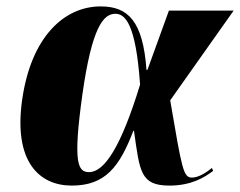

<svg xmlns="http://www.w3.org/2000/svg" viewBox="-20 -569 749 599"><path d="M204 10C308 10 353 -48 396 -161H398C416 -33 418 10 509 10C577 10 619 -16 645 -36L641 -45C618 -26 596 -15 579 -15C552 -15 548 -39 511 -256L709 -536H507L440 -351H437C426 -504 379 -549 294 -549C181 -549 77 -455 49 -257C22 -65 102 10 204 10ZM258 -32C223 -32 207 -59 237 -274C267 -486 303 -526 340 -526C371 -526 404 -493 417 -305C358 -112 306 -32 258 -32Z"/></svg>

Font: Noto Serif Display Black
Style: Italic
Weight: 900
Italic angle: -12°
Designer: Monotype Design Team
Foundry: Monotype Imaging Inc.
Version: Version 2.009